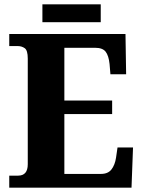

<svg xmlns="http://www.w3.org/2000/svg" viewBox="-20 -872 663 892"><path d="M23 0V-56H64Q109 -56 109 -109V-600Q109 -638 95 -648Q81 -658 62 -658H23V-714H563L566 -527H493L489 -575Q485 -613 471 -631.5Q457 -650 422 -650H279V-405H501V-342H279V-64H449Q482 -64 498 -85Q514 -106 519 -139L526 -187H598L591 0ZM177 -769V-852H448V-769Z"/></svg>

Font: Noto Serif SemiCondensed ExtraBold
Style: Regular
Weight: 800
Width: 4
Designer: Monotype Design Team
Foundry: Monotype Imaging Inc.
Version: Version 2.015